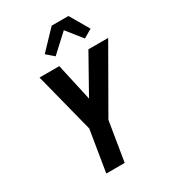

<svg xmlns="http://www.w3.org/2000/svg" viewBox="-231 -1095 1077 1211"><g transform="rotate(-30 307.5 -490.0)"><path d="M177 0 226 -300 115 -735H259L319 -464L471 -735H615L358 -287L311 0ZM270 -800 217 -846 345 -980H467L548 -841L486 -805L397 -917Z"/></g></svg>

Font: Iosevka Aile Extrabold Oblique
Style: Regular
Weight: 800
Italic angle: -9°
Designer: Belleve Invis
Foundry: Belleve Invis
Version: Version 31.1.0; ttfautohint (v1.8.4)